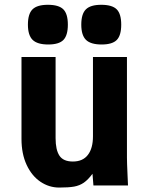

<svg xmlns="http://www.w3.org/2000/svg" viewBox="-20 -794 640 822"><path d="M72 -199.5V-550H218V-202.5Q218 -152.5 234.5 -127.5Q251 -102.5 292 -102.5Q334.5 -102.5 356.2 -130.8Q378 -159 378 -210.5V-550H523.5V-119Q523.5 -99 526 -45Q527 -28 528 0H380L376 -50Q357 -24.5 339 -12Q321 0.5 297.5 4.8Q274 9 233.5 9Q190 9 153 -16Q116 -41 94 -88.2Q72 -135.5 72 -199.5ZM99.5 -688.5Q99.5 -734.5 119.2 -754Q139 -773.5 185 -773.5Q231.5 -773.5 251 -754.2Q270.5 -735 270.5 -688.5Q270.5 -642.5 251.5 -623Q232.5 -603.5 186.5 -603.5Q140 -603.5 119.8 -623.2Q99.5 -643 99.5 -688.5ZM328 -688.5Q328 -734.5 347.8 -754Q367.5 -773.5 413.5 -773.5Q460 -773.5 479.5 -754.2Q499 -735 499 -688.5Q499 -642.5 480 -623Q461 -603.5 415 -603.5Q368.5 -603.5 348.2 -623.2Q328 -643 328 -688.5Z"/></svg>

Font: JuliaMono ExtraBold
Style: Regular
Weight: 800
Monospace: yes
Designer: cormullion
Foundry: corm
Version: Version 0.055; ttfautohint (v1.8.4)